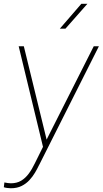

<svg xmlns="http://www.w3.org/2000/svg" viewBox="-41 -770 537 1003"><path d="M415.5 -750 300.8 -620.1H271.5L383.8 -750ZM448.7 -528.3H475.6L165.5 87.9Q164.1 90.8 162.1 94.2Q153.8 111.8 141.8 132.1Q129.9 152.3 112.8 170.9Q95.7 189.5 72 201.4Q48.3 213.4 15.6 213.4Q7.8 213.4 -3.7 211.9Q-15.1 210.4 -21 208L-18.1 183.1Q-10.3 185.1 0.2 186.3Q10.7 187.5 15.6 187.5Q46.9 187.5 69.3 174.1Q91.8 160.6 109.1 137.2Q126.5 113.8 141.1 83L183.6 -2.9L56.6 -528.3H83.5L202.6 -40.5L207.5 -50.8Z"/></svg>

Font: Robert Sans Thin
Style: Italic
Weight: 100
Italic angle: -8°
Designer: Christian Robertson (extended by Adam Twardoch)
Foundry: Google
Version: Version 12.135;April 2, 2019;FontCreator 11.5.0.2425 64-bit;